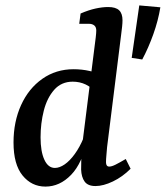

<svg xmlns="http://www.w3.org/2000/svg" viewBox="-20 -681 613 710"><path d="M333 7Q305 7 293 -9.5Q281 -26 280 -54Q280 -68 280.5 -87Q281 -106 282 -129L330 -511Q332 -525 334 -542.5Q336 -560 336 -568Q336 -581 328.5 -587Q321 -593 309 -593H273L278 -631Q308 -644 333.5 -649.5Q359 -655 380 -655Q408 -655 420.5 -643Q433 -631 433 -606Q433 -596 431.5 -582Q430 -568 428 -553L376 -137Q375 -123 373.5 -107.5Q372 -92 372 -81Q372 -65 384 -65Q393 -65 407 -72Q421 -79 445 -93L463 -57Q433 -27 397.5 -10Q362 7 333 7ZM148 9Q97 9 63.5 -32Q30 -73 30 -154Q30 -231 58 -292.5Q86 -354 136.5 -389.5Q187 -425 252 -425Q283 -425 311.5 -418.5Q340 -412 363 -402L338 -335Q319 -358 297 -368.5Q275 -379 249 -379Q207 -379 180.5 -349Q154 -319 142 -272Q130 -225 130 -173Q130 -121 144 -90.5Q158 -60 183 -60Q200 -60 219 -73Q238 -86 256.5 -111.5Q275 -137 289 -171L302 -164Q285 -78 243 -34.5Q201 9 148 9ZM467 -467 495 -661 573 -654Q565 -605 547 -554.5Q529 -504 506 -461Z"/></svg>

Font: Yrsa Medium
Style: Italic
Weight: 500
Italic angle: -7.10001°
Designer: Anna Giedrys (Yrsa+Rasa design), David Brezina (Yrsa art-direction, Rasa art-direction, design)
Foundry: Rosetta Type Foundry
Version: Version 2.004